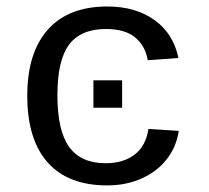

<svg xmlns="http://www.w3.org/2000/svg" viewBox="-20 -558 640 588"><path d="M63.5 -264.6Q63.5 -396.5 126.5 -467.3Q189.5 -538.1 308.6 -538.1Q396 -538.1 453.6 -496.3Q511.2 -454.6 526.4 -380.4L432.6 -373.5Q424.8 -418 393.6 -443.6Q362.3 -469.2 304.7 -469.2Q227.5 -469.2 191.7 -421.4Q155.8 -373.5 155.8 -266.6Q155.8 -158.2 191.7 -108.2Q227.5 -58.1 304.2 -58.1Q356.9 -58.1 391.6 -84Q426.3 -109.9 434.6 -163.1L527.3 -157.2Q521 -110.4 491.9 -72Q462.9 -33.7 415 -12Q367.2 9.8 308.1 9.8Q188.5 9.8 126 -60.5Q63.5 -130.9 63.5 -264.6ZM266.1 -228V-312H354V-228Z"/></svg>

Font: Cousine
Style: Regular
Weight: 400
Monospace: yes
Designer: Steve Matteson
Foundry: Monotype Imaging Inc.
Version: Version 1.21